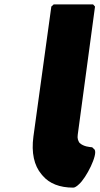

<svg xmlns="http://www.w3.org/2000/svg" viewBox="-20 -852 456 879"><path d="M333 -1 341 -8C375 -37 429 -145 413 -167L412 -169H411L406 -174C403 -178 400 -178 400 -178C392 -179 363 -180 344 -198C338 -207 333 -218 336 -236L415 -822L406 -832H226L215 -822L133 -227C123 -153 136 -94 170 -54L176 -47C206 -12 253 7 315 7C321 7 328 3 333 -1Z"/></svg>

Font: Hussar Woodtype
Style: UltraObl
Weight: 900
Foundry: Cannot Into Space Fonts
Version: Version 1.07